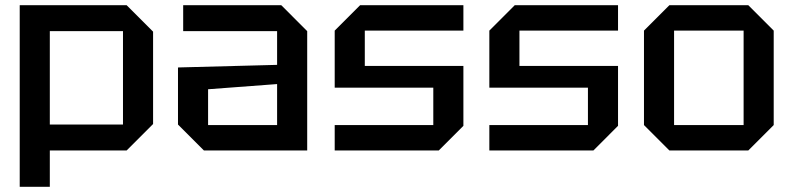

<svg xmlns="http://www.w3.org/2000/svg" viewBox="-20 -580 3052 740"><path d="M56 140V-560H468L570 -458V-102L468 0H172V140ZM454 -460H172V-100H454Z M666 -100V-320L1048 -330V-460H686V-560H1064L1164 -460V0H766ZM782 -236V-98H1048V-256Z M1270 0V-98H1650V-242H1270V-462L1368 -560H1766V-462H1386V-326H1766V-95L1671 0Z M1866 0V-98H2246V-242H1866V-462L1964 -560H2362V-462H1982V-326H2362V-95L2267 0Z M2462 -98V-462L2560 -560H2864L2962 -462V-98L2864 0H2560ZM2578 -98H2846V-462H2578Z"/></svg>

Font: Tektur Medium
Style: Regular
Weight: 500
Designer: Adam Jagosz
Foundry: Adam Jagosz
Version: Version 1.005;gftools[0.9.30]